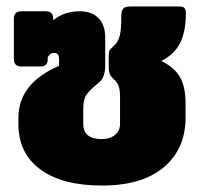

<svg xmlns="http://www.w3.org/2000/svg" viewBox="-20 -560 638 595"><path d="M37 -176V-194Q37 -302 163 -356V-377Q163 -396 148 -396Q135 -396 128 -383V-376Q128 -354 106 -354H46Q23 -354 23 -377V-502Q23 -525 46 -525H122Q145 -525 145 -502V-497Q178 -525 227 -525Q265 -525 285.5 -503.5Q306 -482 306 -444V-358Q306 -338 301 -324.5Q296 -311 284 -302Q258 -281 248 -266.5Q238 -252 238 -222V-176Q238 -129 295 -129Q321 -129 336.5 -142Q352 -155 352 -176V-259Q352 -283 347 -295Q342 -307 330 -317Q322 -325 319.5 -332.5Q317 -340 317 -353V-391Q317 -400 320 -404.5Q323 -409 334 -419Q347 -431 351.5 -451Q356 -471 356 -512Q356 -527 362 -533.5Q368 -540 385 -540H534Q548 -540 552 -535Q556 -530 556 -518Q556 -463 538.5 -427.5Q521 -392 480 -371Q521 -351 538 -320.5Q555 -290 555 -241V-195Q555 -99 488 -42Q421 15 296 15Q173 15 105 -35Q37 -85 37 -176Z"/></svg>

Font: Mitr SemiBold
Style: Regular
Weight: 600
Designer: Thanarat Vachiruckul
Foundry: Cadson Demak
Version: Version 1.003